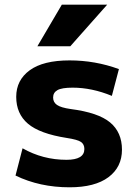

<svg xmlns="http://www.w3.org/2000/svg" viewBox="-20 -787 585 817"><path d="M456 -379Q371 -414 289 -414Q243 -414 224.5 -403.5Q206 -393 206 -372Q206 -352 222.5 -340.5Q239 -329 281 -323Q398 -308 448.5 -266Q499 -224 499 -150Q499 -76 441.5 -33Q384 10 276 10Q149 10 46 -40L76 -156Q162 -107 263 -107Q339 -107 339 -153Q339 -173 324.5 -183Q310 -193 264 -200Q149 -218 99 -260.5Q49 -303 49 -375Q49 -446 106.5 -488Q164 -530 276 -530Q385 -530 486 -493ZM243 -767H436L279 -590H139Z"/></svg>

Font: M PLUS 1p ExtraBold
Style: Regular
Weight: 800
Version: Version 1.062